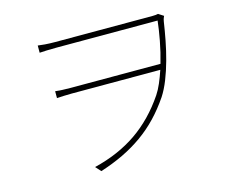

<svg xmlns="http://www.w3.org/2000/svg" viewBox="-101 -837 1201 1002"><g transform="rotate(-15 500.0 -335.5)"><path d="M855 -674Q853 -670 850.5 -663.5Q848 -657 846 -646Q839 -599 829 -547Q819 -495 805 -444Q791 -393 773 -347.5Q755 -302 733 -268Q695 -212 652.5 -167.5Q610 -123 560 -87.5Q510 -52 452.5 -24.5Q395 3 329 24L303 -5Q435 -37 534 -105Q633 -173 708 -284Q724 -308 737.5 -339.5Q751 -371 763 -407H285Q261 -407 242 -406Q223 -405 204 -404V-441Q223 -439 242 -438Q261 -437 285 -437H772Q789 -495 800 -554Q811 -613 816 -659H270Q240 -659 216 -658Q192 -657 178 -656V-695Q190 -693 215.5 -691Q241 -689 270 -689H796Q816 -689 827 -692Z"/></g></svg>

Font: SpoqaHanSans
Style: Thin
Weight: 250
Designer: [Spoqa Han Sans] Dong-huui Kim \uAE40 \uB3D9 \uD718   [Noto Sans] Ryoko NISHIZUKA \u897F \u585A \u6DBC \u5B50  (kana & i
Foundry: Spoqa (http://bi.spoqa.com)
Version: Version 1.004;PS 1.004;hotconv 1.0.82;makeotf.lib2.5.63406